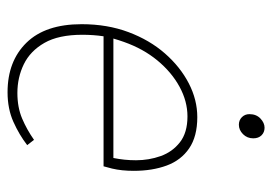

<svg xmlns="http://www.w3.org/2000/svg" viewBox="-126 -582 720 508"><g transform="rotate(90 234.0 -328.0)"><path d="M224 12Q142 12 93 -38Q44 -88 44 -184Q44 -252 65 -308Q86 -364 121.5 -404.5Q157 -445 200.5 -467.5Q244 -490 290 -490Q341 -490 372.5 -468.5Q404 -447 418 -409Q432 -371 432 -322Q432 -306 430.5 -291.5Q429 -277 426 -264.5Q423 -252 420 -242H76Q72 -215 72 -186Q72 -123 93.5 -85.5Q115 -48 150 -31Q185 -14 226 -14Q264 -14 293.5 -26.5Q323 -39 350 -58L364 -40Q337 -19 302.5 -3.5Q268 12 224 12ZM82 -268H398Q401 -283 402.5 -297.5Q404 -312 404 -328Q404 -362 393 -393Q382 -424 356.5 -444Q331 -464 288 -464Q248 -464 209.5 -443Q171 -422 140 -384.5Q109 -347 91 -296Q86 -282 82 -268ZM310 -600Q298 -600 290 -608Q282 -616 282 -628Q282 -646 293.5 -657Q305 -668 318 -668Q330 -668 338 -660Q346 -652 346 -638Q346 -622 335 -611Q324 -600 310 -600Z"/></g></svg>

Font: Source Sans 3 ExtraLight ExtraLight
Style: Italic
Weight: 250
Italic angle: -11°
Version: Version 3.052;hotconv 1.1.0;makeotfexe 2.6.0